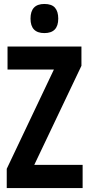

<svg xmlns="http://www.w3.org/2000/svg" viewBox="-20 -949 451 969"><path d="M397 0H14V-97L252 -598H18V-714H391V-617L153 -117H397ZM204 -929Q241 -929 257.5 -910Q274 -891 274 -855Q274 -782 204 -782Q134 -782 134 -855Q134 -929 204 -929Z"/></svg>

Font: Noto Sans Gujarati ExtraCondensed
Style: Bold
Weight: 700
Width: 2
Designer: Jelle Bosma - Monotype Design Team, Universal Thirst
Foundry: Monotype Imaging Inc.
Version: Version 2.106; ttfautohint (v1.8.4.7-5d5b)